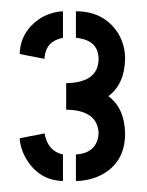

<svg xmlns="http://www.w3.org/2000/svg" viewBox="-20 -705 265 347"><path d="M117.2 -377.9V-425.8Q148.4 -427.7 156.2 -452.1Q158.2 -459 158.2 -464.8Q156.2 -505.9 99.6 -506.8V-554.7Q157.2 -555.7 158.2 -597.7Q158.2 -629.9 124 -635.7Q120.1 -636.7 117.2 -636.7V-684.6Q167 -684.6 192.4 -646.5Q206.1 -625 206.1 -598.6Q205.1 -552.7 175.8 -531.2Q205.1 -509.8 206.1 -463.9Q206.1 -406.2 154.3 -384.8Q135.7 -377.9 117.2 -377.9ZM15.6 -455.1 60.5 -463.9Q66.4 -431.6 93.8 -425.8V-377.9Q50.8 -378.9 27.3 -418Q16.6 -436.5 15.6 -455.1ZM15.6 -607.4Q16.6 -647.5 52.7 -671.9Q72.3 -683.6 93.8 -684.6V-636.7Q63.5 -630.9 60.5 -601.6Q60.5 -599.6 60.5 -598.6Z"/></svg>

Font: Post No Bills Colombo
Style: Bold
Weight: 800
Designer: Kosala Senevirathne, Siva Puranthara, Lasantha Premarathna, Tharique Azeez
Foundry: Mooniak
Version: Version 1.220 ; ttfautohint (v1.5)